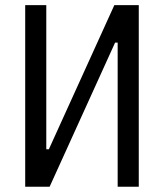

<svg xmlns="http://www.w3.org/2000/svg" viewBox="-20 -713 626 733"><path d="M76.2 0V-693.4H156.7V-143.1H166.5L416.5 -693.4H509.8V0H429.2V-550.3H419.4L169.4 0Z"/></svg>

Font: Cascadia Code PL SemiLight
Style: Regular
Weight: 350
Monospace: yes
Designer: Aaron Bell
Foundry: Saja Typeworks
Version: Version 2404.023; ttfautohint (v1.8.4)